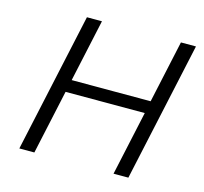

<svg xmlns="http://www.w3.org/2000/svg" viewBox="-97 -767 933 876"><g transform="rotate(15 369.5 -329.0)"><path d="M577 -304H203L137 0H66L209 -658H280L216 -363H589L653 -658H724L581 0H511Z"/></g></svg>

Font: LXGW Bright GB
Style: Italic
Weight: 400
Italic angle: -12°
Designer: Christian Thalmann (Catharsis Fonts)
Foundry: LXGW / Christian Thalmann (Catharsis Fonts) / Fontworks Inc.
Version: Version 5.510